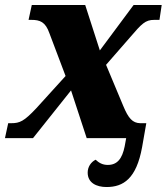

<svg xmlns="http://www.w3.org/2000/svg" viewBox="-42 -556 671 773"><path d="M387 197C455 197 507 163 530 37L547 -60H522C492 -61 475 -79 454 -130L385 -295L481 -405C529 -461 543 -476 579 -476H600L609 -536H496L360 -353L301 -536H86L73 -476H84C119 -476 141 -468 157 -422L222 -250L104 -120C55 -68 38 -60 3 -60H-9L-22 0H91L244 -192L307 0H466L460 33C450 83 430 108 392 108C370 108 356 99 343 87C325 96 311 115 311 139C311 180 346 197 387 197Z"/></svg>

Font: Noto Serif SemiCondensed Black
Style: Italic
Weight: 900
Width: 4
Italic angle: -12°
Designer: Monotype Design Team
Foundry: Monotype Imaging Inc.
Version: Version 2.014